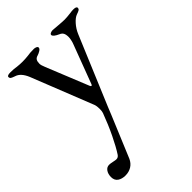

<svg xmlns="http://www.w3.org/2000/svg" viewBox="-207 -489 858 858"><g transform="rotate(-45 221.5 -60.0)"><path d="M13 244Q13 225 22 212Q31 199 46 199Q54 199 67.5 202Q81 205 86 205Q98 205 105 194Q124 165 147 117.5Q170 70 190 16Q193 7 193 -7Q193 -25 189 -36L73 -329Q56 -370 28 -378Q16 -382 10.5 -385.5Q5 -389 5 -396Q5 -405 25 -405Q51 -405 64 -402Q82 -400 98 -400Q115 -400 133 -402Q148 -405 174 -405Q181 -405 187.5 -402Q194 -399 194 -394Q194 -387 184.5 -381Q175 -375 165 -372Q154 -369 149.5 -361.5Q145 -354 145 -340Q145 -331 153 -312L234 -112Q236 -106 240 -106Q243 -106 245 -112L314 -295Q317 -302 319.5 -313.5Q322 -325 322 -332Q322 -349 317 -357.5Q312 -366 302 -370Q273 -383 273 -394Q273 -399 279.5 -402Q286 -405 293 -405Q298 -405 316 -403Q352 -400 364 -400Q378 -400 402 -403Q414 -405 423 -405Q443 -405 443 -396Q443 -389 437.5 -385.5Q432 -382 420 -378Q405 -373 388 -354Q371 -335 361 -311L225 13L210 50Q148 200 129 244Q120 264 103 274.5Q86 285 64 285Q42 285 27.5 275Q13 265 13 244Z"/></g></svg>

Font: EB Garamond
Style: Regular
Weight: 400
Designer: Georg Duffner and Octavio Pardo
Foundry: Georg Duffner
Version: Version 1.000; ttfautohint (v1.6)